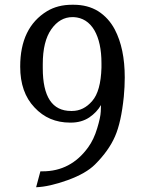

<svg xmlns="http://www.w3.org/2000/svg" viewBox="-20 -773 610 808"><path d="M160 -503Q160 -599 196 -650Q232 -701 285 -701H290Q346 -698 377 -646Q407 -594 407 -507V-488Q404 -389 368 -348Q332 -306 283 -306Q281 -306 279 -306Q160 -306 160 -486ZM132 15Q187 13 265 -15Q342 -43 380 -81Q438 -139 464 -199Q490 -258 501 -366Q505 -408 505 -447Q505 -569 463 -649Q437 -698 393 -726Q349 -753 290 -753H283Q223 -753 178 -726Q65 -657 65 -493V-492Q65 -384 125 -321Q184 -257 275 -257H278Q323 -257 356 -279Q388 -301 405 -331L404 -303Q403 -279 389 -233Q375 -186 351 -153Q278 -52 159 -52H150Z"/></svg>

Font: Sawarabi Mincho
Style: Regular
Weight: 400
Version: Version 1.082; ttfautohint (v1.8.4.7-5d5b)